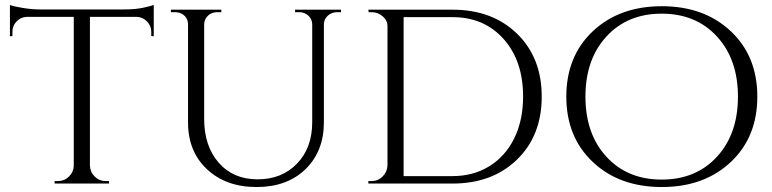

<svg xmlns="http://www.w3.org/2000/svg" viewBox="-20 -739 3108 773"><path d="M589 -611Q589 -635 572 -652.5Q555 -670 532 -671H342V-72Q343 -46 361.5 -28Q380 -10 406 -10H419V0H200V-10H213Q239 -10 257.5 -28Q276 -46 277 -71V-671H87Q63 -670 46.5 -652.5Q30 -635 30 -611V-594L20 -593V-719Q35 -713 72 -707Q109 -701 140 -701H478Q527 -701 559.5 -708.5Q592 -716 599 -719V-593L589 -594Z M1353 -690H1337Q1316 -690 1300.5 -676.5Q1285 -663 1284 -643V-247Q1284 -130 1210 -58Q1136 14 1013 14Q890 14 813.5 -57.5Q737 -129 737 -246V-640Q737 -670 711 -684Q699 -690 684 -690H668V-700H871V-690H855Q833 -690 818 -676.5Q803 -663 802 -642V-260Q802 -151 860.5 -84Q919 -17 1017 -17Q1115 -17 1176 -80.5Q1237 -144 1237 -247V-642Q1236 -663 1221 -676.5Q1206 -690 1184 -690H1168V-700H1353Z M1802 0H1463V-10H1476Q1502 -10 1520.5 -28.5Q1539 -47 1540 -73V-633Q1540 -657 1520.5 -673.5Q1501 -690 1476 -690H1464L1463 -700H1802Q1962 -700 2061.5 -603.5Q2161 -507 2161 -350Q2161 -193 2061.5 -96.5Q1962 0 1802 0ZM1605 -670V-30H1802Q1886 -30 1950.5 -70Q2015 -110 2050.5 -182.5Q2086 -255 2086 -350Q2086 -494 2007.5 -582Q1929 -670 1802 -670Z M2367 -613.5Q2474 -714 2644.5 -714Q2815 -714 2922 -613.5Q3029 -513 3029 -350Q3029 -187 2922 -86.5Q2815 14 2644.5 14Q2474 14 2367 -86.5Q2260 -187 2260 -350Q2260 -513 2367 -613.5ZM2421.5 -108Q2506 -16 2644 -16Q2782 -16 2866.5 -108Q2951 -200 2951 -350Q2951 -500 2866.5 -592Q2782 -684 2644 -684Q2506 -684 2421.5 -592Q2337 -500 2337 -350Q2337 -200 2421.5 -108Z"/></svg>

Font: Cinzel Decorative
Style: Regular
Weight: 400
Designer: Natanael Gama
Version: Version 1.002;PS 001.002;hotconv 1.0.56;makeotf.lib2.0.21325